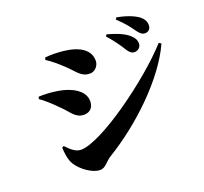

<svg xmlns="http://www.w3.org/2000/svg" viewBox="-144 -992 1288 1210"><g transform="rotate(-20 500.0 -387.5)"><path d="M741 -610C755 -587 770 -577 787 -577C812 -577 831 -596 831 -619C831 -639 824 -656 804 -675C771 -707 718 -726 659 -743L650 -732C695 -682 723 -639 741 -610ZM838 -704C856 -679 869 -666 890 -666C914 -666 929 -683 929 -707C929 -732 917 -752 894 -770C863 -792 815 -811 753 -822L745 -811C798 -761 822 -727 838 -704ZM241 -723C275 -701 308 -674 349 -635C402 -584 420 -546 478 -546C511 -546 538 -578 538 -610C538 -688 464 -722 394 -733C324 -744 276 -741 245 -738ZM949 -580C784 -396 398 -114 259 -114C217 -114 182 -156 164 -174L152 -168C152 -135 159 -82 178 -52C211 0 280 47 329 47C367 47 382 11 421 -13C638 -145 871 -365 964 -570ZM118 -505C143 -489 181 -456 230 -406C275 -363 296 -315 352 -315C405 -315 418 -354 418 -383C418 -456 333 -498 256 -511C199 -521 158 -521 122 -520Z"/></g></svg>

Font: Noto Serif CJK HK Black
Style: Regular
Weight: 900
Designer: Ryoko NISHIZUKA 西塚涼子 (kana & ideographs); Frank Grießhammer (Latin, Greek & Cyrillic); Wenlong ZHANG 张文龙 (bopomofo); San
Foundry: Adobe
Version: Version 2.001;hotconv 1.1.0;makeotfexe 2.6.0